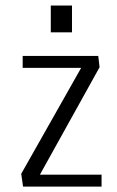

<svg xmlns="http://www.w3.org/2000/svg" viewBox="-20 -687 430 707"><path d="M245.1 -666.5V-567.9H167V-666.5ZM278.8 -437H63.5V-481H341.8L346.7 -439.5L127 -43.9H354V0H64.9L58.1 -46.9Z"/></svg>

Font: Anaheim
Style: Regular
Weight: 400
Designer: vernon adams
Foundry: vernon adams
Version: Version 1.002; ttfautohint (v0.93.5-3d13) -l 8 -r 50 -G 200 